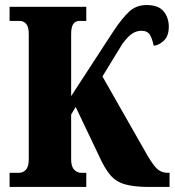

<svg xmlns="http://www.w3.org/2000/svg" viewBox="-20 -741 692 761"><path d="M18 0V-56H54Q71 -56 82.5 -68Q94 -80 94 -110V-606Q94 -634 84 -646Q74 -658 58 -658H18V-714H322V-658H294Q279 -658 270.5 -646Q262 -634 262 -605V-360L430 -618Q464 -669 492 -695Q520 -721 561 -721Q608 -721 628.5 -696Q649 -671 649 -635Q649 -597 628 -578.5Q607 -560 589 -560Q584 -586 574.5 -602.5Q565 -619 540 -619Q522 -619 505 -608.5Q488 -598 465 -567L386 -438L554 -143Q581 -94 599.5 -75Q618 -56 646 -56H652V0H571Q511 0 475 -10.5Q439 -21 416.5 -48Q394 -75 372 -124L280 -317L262 -287V-109Q262 -81 274 -68.5Q286 -56 302 -56H322V0Z"/></svg>

Font: Noto Serif ExtraCondensed Black
Style: Regular
Weight: 900
Width: 2
Designer: Monotype Design Team
Foundry: Monotype Imaging Inc.
Version: Version 2.015; ttfautohint (v1.8.4.7-5d5b)